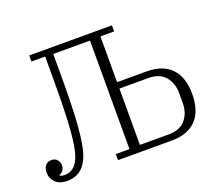

<svg xmlns="http://www.w3.org/2000/svg" viewBox="-119 -864 1181 1041"><g transform="rotate(-20 472.0 -343.0)"><path d="M104 12Q58 12 35 -12Q12 -36 12 -68Q12 -94 24.5 -109Q37 -124 60 -124Q80 -124 92 -111Q104 -98 104 -78Q104 -61 95.5 -49Q87 -37 73 -33V-30Q81 -23 101 -23Q135 -23 158 -46Q173 -61 184.5 -88Q196 -115 204 -167.5Q212 -220 216 -303Q220 -386 220 -512V-663H141V-698H618V-663H539V-399H709Q802 -399 851 -348Q900 -297 900 -200Q900 -102 851 -51Q802 0 709 0H399V-35H478V-661H266V-515Q266 -389 261.5 -303.5Q257 -218 248 -161.5Q239 -105 225 -73Q211 -41 191 -21Q172 -3 149.5 4.5Q127 12 104 12ZM706 -37Q770 -37 802.5 -75.5Q835 -114 835 -171V-228Q835 -286 802.5 -324Q770 -362 706 -362H539V-37Z"/></g></svg>

Font: IBM Plex Serif Light
Style: Regular
Weight: 300
Designer: Mike Abbink, Paul van der Laan, Pieter van Rosmalen
Foundry: Bold Monday
Version: Version 3.001